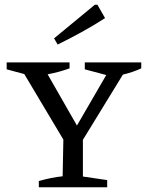

<svg xmlns="http://www.w3.org/2000/svg" viewBox="-20 -786 621 806"><path d="M143 0V-26Q195 -41 243 -46L246 -200L82 -475L8 -495V-524H272V-499Q228 -483 180 -474L303 -259L426 -471L336 -495V-524H573V-499Q536 -482 496 -473L328 -199V-45L430 -30V0ZM222 -599 207 -625 378 -766H389L421 -710Q373 -679 323 -651.5Q273 -624 222 -599Z"/></svg>

Font: Piazzolla SC
Style: Regular
Weight: 400
Designer: Juan Pablo del Peral
Foundry: Huerta Tipografica
Version: Version 1.330